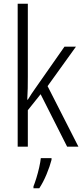

<svg xmlns="http://www.w3.org/2000/svg" viewBox="-20 -780 441 1021"><path d="M128 -373Q128 -341 127.5 -311Q127 -281 125 -250H128Q138 -266 148 -281.5Q158 -297 169 -312L323 -532H384L233 -322L397 0H337L196 -279L128 -194V0H74V-760H128ZM254 70Q245 105 227.5 147Q210 189 189 221H158V211Q165 194 173.5 166.5Q182 139 188.5 110Q195 81 197 61H254Z"/></svg>

Font: Noto Sans Khmer Condensed Light
Style: Regular
Weight: 300
Width: 3
Designer: Danh Hong and the Monotype Design Team
Foundry: Monotype Imaging Inc.
Version: Version 2.004; ttfautohint (v1.8.4.7-5d5b)